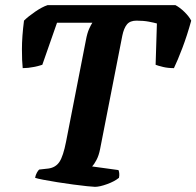

<svg xmlns="http://www.w3.org/2000/svg" viewBox="-20 -724 761 744"><path d="M348 0Q341 0 317.5 -2.5Q294 -5 263.5 -9Q233 -13 202 -18Q171 -23 147.5 -27.5Q124 -32 116 -35Q118 -46 123 -55Q128 -64 132 -67L168 -71Q196 -75 210.5 -97Q225 -119 236 -175L313 -569Q318 -596 325.5 -612.5Q333 -629 338 -636H201L144 -473Q133 -469 111 -464.5Q89 -460 68 -460Q65 -486 65 -534Q65 -582 73 -644Q89 -660 116 -678.5Q143 -697 164 -704H660Q677 -695 694.5 -678Q712 -661 721 -644Q705 -586 686.5 -537.5Q668 -489 654 -460Q631 -460 612 -464.5Q593 -469 583 -473L588 -633Q578 -636 557 -640Q536 -644 509 -644Q484 -644 472 -629.5Q460 -615 454 -586L368 -147Q363 -121 353.5 -103.5Q344 -86 337 -79L439 -65Q441 -61 442 -53Q443 -45 441 -35Q424 -21 395 -10.5Q366 0 348 0Z"/></svg>

Font: Texturina 72pt 72pt ExtraBold
Style: Italic
Weight: 800
Italic angle: -11°
Designer: Guillermo Torres Carreño
Foundry: Omnibus-Type
Version: Version 1.002; ttfautohint (v1.8.3)